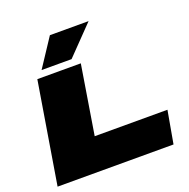

<svg xmlns="http://www.w3.org/2000/svg" viewBox="-159 -1093 1226 1245"><g transform="rotate(-20 454.0 -470.0)"><path d="M28 0 143 -700H443L366 -225H868L828 0ZM189 -746 317 -940H584L396 -746Z"/></g></svg>

Font: Georama ExtraExtended Black
Style: Italic
Weight: 900
Width: 8
Italic angle: -9°
Designer: Jean-Baptiste Levee
Foundry: Production Type
Version: Version 1.000